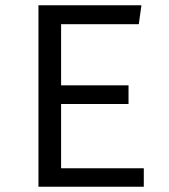

<svg xmlns="http://www.w3.org/2000/svg" viewBox="-20 -709 640 729"><path d="M212 -617H507L517 -689H126V0H526V-70H212V-314H468V-385H212Z"/></svg>

Font: FiraMono Nerd Font
Style: Regular
Weight: 400
Designer: Carrois Corporate & Edenspiekermann AG
Foundry: Carrois Corporate GbR & Edenspiekermann AG
Version: Version 003.206;Nerd Fonts 3.3.0